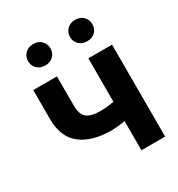

<svg xmlns="http://www.w3.org/2000/svg" viewBox="-173 -842 888 956"><g transform="rotate(-30 271.0 -364.0)"><path d="M497.5 -528.4V0H361.2V-168.3Q318.9 -159.8 282.7 -159.8Q171.9 -159.8 108.3 -208.8Q44.7 -257.8 44.7 -362.9V-528.8H180.8V-362.9Q180.8 -309.7 205.1 -290.3Q229.4 -271 282.7 -271Q322.1 -271 361.2 -279.1V-528.4ZM94.1 -665.5Q94.1 -691.4 111.7 -709.5Q129.3 -727.6 158.7 -727.6Q188.2 -727.6 205.4 -709.5Q222.7 -691.4 222.7 -665.5Q222.7 -640.3 205.4 -622.5Q188.2 -604.8 158.7 -604.8Q129.3 -604.8 111.7 -622.5Q94.1 -640.3 94.1 -665.5ZM335.2 -665.5Q335.2 -691.4 352.8 -709.5Q370.4 -727.6 399.9 -727.6Q429 -727.6 446.4 -709.5Q463.8 -691.4 463.8 -665.5Q463.8 -640.3 446.4 -622.5Q429 -604.8 399.9 -604.8Q370.4 -604.8 352.8 -622.5Q335.2 -640.3 335.2 -665.5Z"/></g></svg>

Font: Interface
Style: Bold
Weight: 700
Designer: Rasmus Andersson
Foundry: rsms
Version: Version 1.8